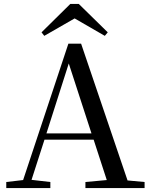

<svg xmlns="http://www.w3.org/2000/svg" viewBox="-20 -960 766 980"><path d="M382 -940H339L192 -795L206 -777L361 -866L515 -777L530 -795ZM331 -636 447 -279H217ZM416 0H718V-31L631 -39L394 -737H329L98 -41L12 -31V0H237V-31L141 -42L207 -247H458L525 -41L416 -31Z"/></svg>

Font: Noto Serif JP Medium
Style: Regular
Weight: 500
Designer: Ryoko NISHIZUKA 西塚涼子 (kana & ideographs); Frank Grießhammer (Latin, Greek & Cyrillic); Wenlong ZHANG 张文龙 (bopomofo); San
Foundry: Adobe
Version: Version 2.001;hotconv 1.1.0;makeotfexe 2.6.0